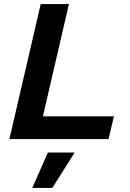

<svg xmlns="http://www.w3.org/2000/svg" viewBox="-20 -680 637 939"><path d="M190 -111H537L511 0H26L179 -660H317ZM345 66 236 239H138L214 66Z"/></svg>

Font: Elaine Sans SemiBold
Style: Italic
Weight: 600
Italic angle: -13°
Designer: Wei Huang
Foundry: Wei Huang
Version: Version 2.001;December 24, 2019;FontCreator 12.0.0.2547 64-b